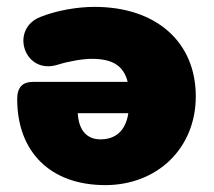

<svg xmlns="http://www.w3.org/2000/svg" viewBox="-20 -526 623 558"><path d="M286 12C436 12 549 -94 549 -246C549 -404 434 -506 255 -506C205 -506 146 -496 98 -477C7 -442 50 -307 148 -338C180 -348 220 -355 247 -355C304 -355 339 -337 351 -288H76C47 -288 30 -274 30 -238C30 -84 127 12 286 12ZM206 -197H353C345 -145 315 -121 272 -121C235 -121 209 -144 206 -197Z"/></svg>

Font: SN Pro Black
Style: Regular
Weight: 900
Designer: Tobias Whetton
Foundry: Supernotes
Version: Version 1.001;Glyphs 3.2 (3249)